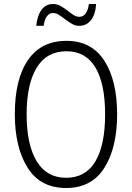

<svg xmlns="http://www.w3.org/2000/svg" viewBox="-20 -929 659 959"><path d="M310 10Q181 10 117.5 -92Q54 -194 54 -359Q54 -534 120 -629.5Q186 -725 312 -725Q437 -725 501 -626Q565 -527 565 -358Q565 -192 501.5 -91Q438 10 310 10ZM310 -41Q408 -41 456.5 -123Q505 -205 505 -358Q505 -511 456.5 -592Q408 -673 312 -673Q213 -673 163 -590.5Q113 -508 113 -358Q113 -207 163 -124Q213 -41 310 -41ZM376 -800Q357 -800 341 -809Q325 -818 302 -835Q283 -850 270.5 -857Q258 -864 245 -864Q227 -864 214.5 -848Q202 -832 198 -800H161Q166 -851 187.5 -880Q209 -909 245 -909Q264 -909 281 -900Q298 -891 320 -874Q339 -859 351 -852Q363 -845 376 -845Q415 -845 424 -909H460Q457 -857 434.5 -828.5Q412 -800 376 -800Z"/></svg>

Font: Noto Sans Display Light Narrow
Style: Regular
Weight: 300
Width: 4
Designer: Monotype Design team
Foundry: Monotype Imaging Inc.
Version: Version 1.000